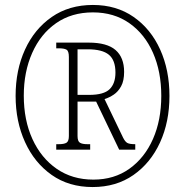

<svg xmlns="http://www.w3.org/2000/svg" viewBox="-20 -745 747 775"><path d="M354 10Q258 10 188.5 -39Q119 -88 81 -171.5Q43 -255 43 -358Q43 -462 81 -545Q119 -628 189 -676.5Q259 -725 355 -725Q450 -725 519.5 -676.5Q589 -628 626.5 -545Q664 -462 664 -358Q664 -253 626 -170Q588 -87 518.5 -38.5Q449 10 354 10ZM357 -20Q441 -20 502.5 -64Q564 -108 597.5 -184Q631 -260 631 -358Q631 -456 597.5 -532Q564 -608 502 -651.5Q440 -695 355 -695Q269 -695 206.5 -651.5Q144 -608 110 -531.5Q76 -455 76 -359Q76 -260 111 -183.5Q146 -107 209 -63.5Q272 -20 357 -20ZM207 -141V-163H217Q239 -163 248.5 -169Q258 -175 258 -196V-515Q258 -539 248.5 -544.5Q239 -550 217 -550H207V-573H338Q412 -573 446.5 -543Q481 -513 481 -455Q481 -419 469 -397Q457 -375 439 -363Q421 -351 402 -345L477 -189Q485 -173 494 -168Q503 -163 526 -163V-141H461L368 -335H293V-196Q293 -175 302.5 -169Q312 -163 333 -163H344V-141ZM340 -362Q399 -362 422.5 -385Q446 -408 446 -452Q446 -502 419.5 -524Q393 -546 334 -546H293V-362Z"/></svg>

Font: Noto Serif Tamil Condensed ExtraLight
Style: Regular
Weight: 200
Width: 3
Designer: Indian Type Foundry, Tom Grace, and the Monotype Design Team
Foundry: Monotype Imaging Inc.
Version: Version 2.004; ttfautohint (v1.8.4.7-5d5b)